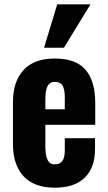

<svg xmlns="http://www.w3.org/2000/svg" viewBox="-20 -859 499 889"><path d="M90 -42C57 -77 40 -127 40 -192V-386C40 -451 57 -501 90 -536C123 -571 171 -588 234 -588C299 -588 346 -571 376 -536C406 -501 421 -450 421 -382V-281H190V-184C190 -155 193 -134 200 -120C206 -105 217 -98 234 -98C249 -98 261 -103 269 -114C276 -124 280 -140 280 -163V-219H420V-169C420 -111 404 -67 372 -36C340 -5 294 10 234 10C171 10 123 -7 90 -42ZM280 -353V-409C280 -434 276 -453 269 -464C262 -475 250 -480 234 -480C219 -480 208 -474 201 -462C194 -450 190 -429 190 -398V-353ZM245 -839H399L276 -638H184Z"/></svg>

Font: Oswald SemiBold
Style: Regular
Weight: 400
Version: Version